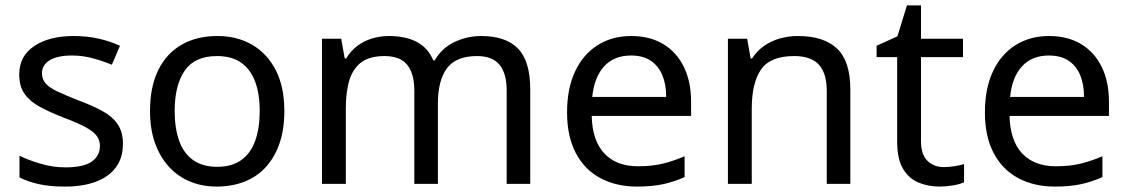

<svg xmlns="http://www.w3.org/2000/svg" viewBox="-20 -679 4166 709"><path d="M434 -148Q434 -96 408 -61Q382 -26 334 -8Q286 10 220 10Q164 10 123.5 1Q83 -8 52 -24V-104Q84 -88 129.5 -74.5Q175 -61 222 -61Q289 -61 319 -82.5Q349 -104 349 -140Q349 -160 338 -176Q327 -192 298.5 -208Q270 -224 217 -244Q165 -264 128 -284Q91 -304 71 -332Q51 -360 51 -404Q51 -472 106.5 -509Q162 -546 252 -546Q301 -546 343.5 -536.5Q386 -527 423 -510L393 -440Q359 -454 322 -464Q285 -474 246 -474Q192 -474 163.5 -456.5Q135 -439 135 -409Q135 -387 148 -371.5Q161 -356 191.5 -341.5Q222 -327 273 -307Q324 -288 360 -268Q396 -248 415 -219.5Q434 -191 434 -148Z M1030 -269Q1030 -202 1012.5 -150.5Q995 -99 962.5 -63Q930 -27 883.5 -8.5Q837 10 780 10Q727 10 682 -8.5Q637 -27 604 -63Q571 -99 552.5 -150.5Q534 -202 534 -269Q534 -358 564 -419.5Q594 -481 650 -513.5Q706 -546 783 -546Q856 -546 911.5 -513.5Q967 -481 998.5 -419.5Q1030 -358 1030 -269ZM625 -269Q625 -206 641.5 -159.5Q658 -113 693 -88Q728 -63 782 -63Q836 -63 871 -88Q906 -113 922.5 -159.5Q939 -206 939 -269Q939 -333 922 -378Q905 -423 870.5 -447.5Q836 -472 781 -472Q699 -472 662 -418Q625 -364 625 -269Z M1757 -546Q1848 -546 1893 -499.5Q1938 -453 1938 -349V0H1851V-345Q1851 -408 1824.5 -440Q1798 -472 1742 -472Q1664 -472 1630.5 -427Q1597 -382 1597 -296V0H1510V-345Q1510 -387 1498 -415.5Q1486 -444 1462 -458Q1438 -472 1400 -472Q1346 -472 1315 -449.5Q1284 -427 1270.5 -384Q1257 -341 1257 -278V0H1169V-536H1240L1253 -463H1258Q1275 -491 1299.5 -509.5Q1324 -528 1354 -537Q1384 -546 1416 -546Q1478 -546 1519.5 -524Q1561 -502 1580 -456H1585Q1612 -502 1658.5 -524Q1705 -546 1757 -546Z M2311 -546Q2380 -546 2429.5 -516Q2479 -486 2505.5 -431.5Q2532 -377 2532 -304V-251H2165Q2167 -160 2211.5 -112.5Q2256 -65 2336 -65Q2387 -65 2426.5 -74.5Q2466 -84 2508 -102V-25Q2467 -7 2427 1.5Q2387 10 2332 10Q2256 10 2197.5 -21Q2139 -52 2106.5 -113.5Q2074 -175 2074 -264Q2074 -352 2103.5 -415Q2133 -478 2186.5 -512Q2240 -546 2311 -546ZM2310 -474Q2247 -474 2210.5 -433.5Q2174 -393 2167 -321H2440Q2440 -367 2426 -401Q2412 -435 2383.5 -454.5Q2355 -474 2310 -474Z M2926 -546Q3022 -546 3071 -499.5Q3120 -453 3120 -349V0H3033V-343Q3033 -408 3004 -440Q2975 -472 2913 -472Q2824 -472 2790 -422Q2756 -372 2756 -278V0H2668V-536H2739L2752 -463H2757Q2775 -491 2801.5 -509.5Q2828 -528 2860 -537Q2892 -546 2926 -546Z M3465 -62Q3485 -62 3506 -65.5Q3527 -69 3540 -73V-6Q3526 1 3500 5.5Q3474 10 3450 10Q3408 10 3372.5 -4.5Q3337 -19 3315 -55Q3293 -91 3293 -156V-468H3217V-510L3294 -545L3329 -659H3381V-536H3536V-468H3381V-158Q3381 -109 3404.5 -85.5Q3428 -62 3465 -62Z M3854 -546Q3923 -546 3972.5 -516Q4022 -486 4048.5 -431.5Q4075 -377 4075 -304V-251H3708Q3710 -160 3754.5 -112.5Q3799 -65 3879 -65Q3930 -65 3969.5 -74.5Q4009 -84 4051 -102V-25Q4010 -7 3970 1.5Q3930 10 3875 10Q3799 10 3740.5 -21Q3682 -52 3649.5 -113.5Q3617 -175 3617 -264Q3617 -352 3646.5 -415Q3676 -478 3729.5 -512Q3783 -546 3854 -546ZM3853 -474Q3790 -474 3753.5 -433.5Q3717 -393 3710 -321H3983Q3983 -367 3969 -401Q3955 -435 3926.5 -454.5Q3898 -474 3853 -474Z"/></svg>

Font: umalayalam25
Style: Book
Weight: 400
Designer: Jelle Bosma - Monotype Design Team
Foundry: Monotype Imaging Inc.
Version: Version 2.003